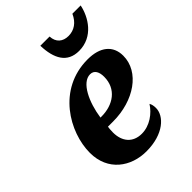

<svg xmlns="http://www.w3.org/2000/svg" viewBox="-223 -880 1000 1000"><g transform="rotate(-45 277.0 -380.0)"><path d="M381 -608C486 -608 540 -700 554 -770H493C473 -725 439 -702 397 -702C356 -702 327 -725 325 -770H257C260 -673 294 -608 381 -608ZM259 10C387 10 454 -57 454 -115C454 -131 451 -145 445 -154C418 -111 366 -72 307 -72C242 -72 205 -116 205 -183C205 -203 207 -216 208 -223H246C400 -223 526 -309 526 -428C526 -503 473 -546 381 -546C160 -546 45 -344 45 -193C45 -60 146 10 259 10ZM214 -284C228 -383 274 -482 335 -482C366 -482 378 -455 378 -421C378 -331 307 -284 222 -284Z"/></g></svg>

Font: Noto Serif SemiCondensed Extra
Style: Italic
Weight: 800
Width: 4
Italic angle: -12°
Designer: Monotype Design Team
Foundry: Monotype Imaging Inc.
Version: Version 1.901